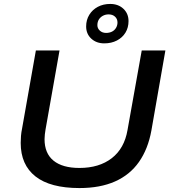

<svg xmlns="http://www.w3.org/2000/svg" viewBox="-20 -942 871 974"><path d="M383 12Q235 12 160 -47Q85 -106 85 -217Q85 -234 86.5 -252.5Q88 -271 92 -290L162 -686H282L211 -285Q209 -274 207.5 -260.5Q206 -247 206 -236Q206 -164 251.5 -127Q297 -90 383 -90Q483 -90 547 -139.5Q611 -189 627 -283L699 -686H819L748 -280Q731 -186 685 -120.5Q639 -55 563.5 -21.5Q488 12 383 12ZM509 -722Q469 -722 443 -746Q417 -770 417 -808Q417 -841 433 -867Q449 -893 476.5 -907.5Q504 -922 539 -922Q580 -922 606 -897.5Q632 -873 632 -835Q632 -802 616.5 -776.5Q601 -751 573 -736.5Q545 -722 509 -722ZM518 -775Q535 -775 548 -781.5Q561 -788 568.5 -800.5Q576 -813 576 -828Q576 -846 563.5 -857.5Q551 -869 531 -869Q515 -869 502 -862Q489 -855 481.5 -843Q474 -831 474 -814Q474 -798 486.5 -786.5Q499 -775 518 -775Z"/></svg>

Font: Archivo SemiExpanded Medium
Style: Italic
Weight: 500
Width: 6
Italic angle: -10°
Designer: Hector Gatti
Foundry: Omnibus-Type
Version: Version 2.001